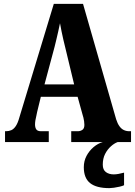

<svg xmlns="http://www.w3.org/2000/svg" viewBox="-20 -734 697 992"><path d="M6 0V-56H11Q26 -56 38.5 -61.5Q51 -67 61.5 -82.5Q72 -98 80 -127L258 -714H409L580 -118Q587 -96 597 -82Q607 -68 620 -62Q633 -56 648 -56H657V0H348V-56H382Q395 -56 405.5 -63Q416 -70 416 -89Q416 -98 414.5 -107.5Q413 -117 411 -126Q409 -135 407 -140L381 -234H191L172 -156Q171 -148 168 -136.5Q165 -125 163 -113Q161 -101 161 -91Q161 -75 167.5 -65.5Q174 -56 192 -56H232V0ZM210 -298H363L317 -489Q312 -510 307 -530.5Q302 -551 298 -572Q294 -593 290 -614Q286 -593 281 -572Q276 -551 271.5 -531Q267 -511 262 -492ZM545 238Q478 238 445.5 212Q413 186 413 130Q413 98 427 71.5Q441 45 463.5 26Q486 7 511 0H588Q571 6 553 22Q535 38 523 61.5Q511 85 511 117Q511 143 527 155Q543 167 568 167Q579 167 592.5 164.5Q606 162 621 158V223Q613 227 598 230.5Q583 234 568.5 236Q554 238 545 238Z"/></svg>

Font: Noto Serif Khmer ExtraCondensed Black
Style: Regular
Weight: 900
Width: 2
Designer: Danh Hong and the Monotype Design Team
Foundry: Monotype Imaging Inc.
Version: Version 2.004